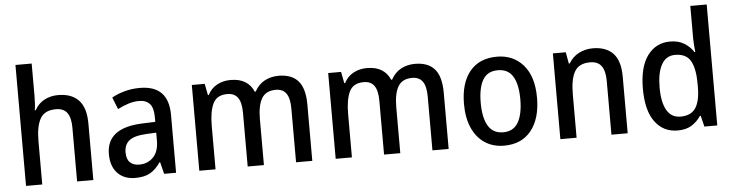

<svg xmlns="http://www.w3.org/2000/svg" viewBox="-47 -976 4586 1202"><g transform="rotate(-5 2246.5 -375.0)"><path d="M177 -558Q177 -532 175.5 -508.5Q174 -485 171 -467H177Q199 -508 238 -528.5Q277 -549 324 -549Q409 -549 453.5 -501.5Q498 -454 498 -355V0H396V-338Q396 -401 373.5 -431.5Q351 -462 303 -462Q232 -462 204.5 -414Q177 -366 177 -272V0H75V-760H177Z M838 -549Q1018 -549 1018 -364V0H943L924 -75H921Q891 -31 855 -10.5Q819 10 761 10Q691 10 650 -33Q609 -76 609 -153Q609 -318 835 -326L916 -329V-358Q916 -417 893 -442.5Q870 -468 826 -468Q792 -468 758 -457Q724 -446 691 -429L661 -504Q696 -524 741.5 -536.5Q787 -549 838 -549ZM853 -258Q777 -254 745.5 -228.5Q714 -203 714 -155Q714 -111 735.5 -91Q757 -71 793 -71Q846 -71 881 -106.5Q916 -142 916 -211V-261Z M1710 -549Q1792 -549 1833 -502Q1874 -455 1874 -354V0H1772V-337Q1772 -402 1750.5 -432.5Q1729 -463 1685 -463Q1622 -463 1596 -418.5Q1570 -374 1570 -290V0H1468V-338Q1468 -402 1446.5 -432.5Q1425 -463 1380 -463Q1314 -463 1290 -413Q1266 -363 1266 -273V0H1164V-539H1245L1259 -467H1264Q1285 -508 1323 -528.5Q1361 -549 1408 -549Q1464 -549 1500 -526.5Q1536 -504 1553 -463H1559Q1583 -507 1622 -528Q1661 -549 1710 -549Z M2567 -549Q2649 -549 2690 -502Q2731 -455 2731 -354V0H2629V-337Q2629 -402 2607.5 -432.5Q2586 -463 2542 -463Q2479 -463 2453 -418.5Q2427 -374 2427 -290V0H2325V-338Q2325 -402 2303.5 -432.5Q2282 -463 2237 -463Q2171 -463 2147 -413Q2123 -363 2123 -273V0H2021V-539H2102L2116 -467H2121Q2142 -508 2180 -528.5Q2218 -549 2265 -549Q2321 -549 2357 -526.5Q2393 -504 2410 -463H2416Q2440 -507 2479 -528Q2518 -549 2567 -549Z M3310 -271Q3310 -141 3250 -65.5Q3190 10 3079 10Q3010 10 2958.5 -24Q2907 -58 2879 -121Q2851 -184 2851 -271Q2851 -403 2911 -476Q2971 -549 3082 -549Q3184 -549 3247 -477Q3310 -405 3310 -271ZM2956 -270Q2956 -177 2986 -125.5Q3016 -74 3081 -74Q3145 -74 3175 -125.5Q3205 -177 3205 -271Q3205 -364 3175 -414Q3145 -464 3080 -464Q3015 -464 2985.5 -414Q2956 -364 2956 -270Z M3684 -549Q3767 -549 3811.5 -502.5Q3856 -456 3856 -355V0H3754V-338Q3754 -400 3731.5 -431.5Q3709 -463 3660 -463Q3590 -463 3562.5 -415.5Q3535 -368 3535 -273V0H3433V-539H3514L3527 -467H3533Q3556 -507 3596 -528Q3636 -549 3684 -549Z M4170 10Q4080 10 4027.5 -61Q3975 -132 3975 -269Q3975 -406 4028 -477.5Q4081 -549 4170 -549Q4222 -549 4258 -527Q4294 -505 4317 -470H4322Q4320 -488 4318 -513Q4316 -538 4316 -555V-760H4419V0H4338L4321 -69H4316Q4293 -34 4258 -12Q4223 10 4170 10ZM4195 -75Q4261 -75 4290 -118.5Q4319 -162 4319 -250V-271Q4319 -366 4291.5 -414.5Q4264 -463 4194 -463Q4137 -463 4108.5 -411.5Q4080 -360 4080 -268Q4080 -174 4109 -124.5Q4138 -75 4195 -75Z"/></g></svg>

Font: Noto Sans Georgian SemiCondensed Medium
Style: Regular
Weight: 500
Width: 4
Designer: Monotype Design Team, Akaki Razmadze
Foundry: Google LLC
Version: Version 2.005; ttfautohint (v1.8.4.7-5d5b)